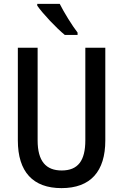

<svg xmlns="http://www.w3.org/2000/svg" viewBox="-20 -960 634 990"><path d="M288 -940H172V-931C199 -891 272 -814 314 -780H380V-792C352 -828 310 -896 288 -940ZM523 -236V-714H420V-237C420 -131 382 -81 298 -81C217 -81 174 -129 174 -236V-714H72V-236C72 -74 150 10 297 10C447 10 523 -76 523 -236Z"/></svg>

Font: Noto Sans Myanmar UI Condensed Medium
Style: Regular
Weight: 500
Width: 3
Designer: Monotype Design Team
Foundry: Monotype Imaging Inc.
Version: Version 2.103